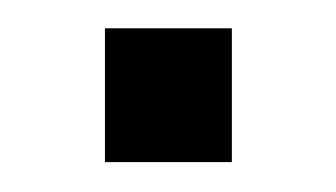

<svg xmlns="http://www.w3.org/2000/svg" viewBox="-20 -335 233 133"><path d="M52.7 -315.4H140.6V-222.7H52.7Z"/></svg>

Font: DINish
Style: Regular
Weight: 400
Designer: Bert Driehuis
Foundry: Playbeing
Version: Version 3.008; git-95204e4c-release